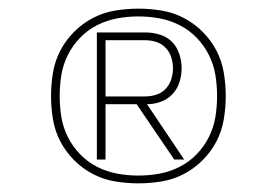

<svg xmlns="http://www.w3.org/2000/svg" viewBox="-20 -883 640 444"><path d="M204 -514V-808H316Q333 -808 349.5 -803Q366 -798 377.5 -786.5Q389 -775 394.5 -758.5Q400 -742 400 -725Q400 -709 395 -693Q390 -677 378.5 -665Q367 -653 351.5 -647.5Q336 -642 320 -642L406 -514H383L296 -642H224V-514ZM224 -660H316Q329 -660 341.5 -664Q354 -668 363 -677.5Q372 -687 376 -699.5Q380 -712 380 -725Q380 -738 376 -750.5Q372 -763 363 -772.5Q354 -782 341.5 -786Q329 -790 316 -790H224ZM300 -459Q273 -459 246 -463.5Q219 -468 195 -480.5Q171 -493 151.5 -512.5Q132 -532 119.5 -556Q107 -580 102.5 -607Q98 -634 98 -661Q98 -688 102.5 -715Q107 -742 119.5 -766Q132 -790 151.5 -809.5Q171 -829 195 -841.5Q219 -854 246 -858.5Q273 -863 300 -863Q327 -863 354 -858.5Q381 -854 405 -841.5Q429 -829 448.5 -809.5Q468 -790 480.5 -766Q493 -742 497.5 -715Q502 -688 502 -661Q502 -634 497.5 -607Q493 -580 480.5 -556Q468 -532 448.5 -512.5Q429 -493 405 -480.5Q381 -468 354 -463.5Q327 -459 300 -459ZM300 -477Q325 -477 349 -481.5Q373 -486 395 -497Q417 -508 434.5 -526Q452 -544 463 -566Q474 -588 478 -612Q482 -636 482 -661Q482 -686 478 -710Q474 -734 463 -756Q452 -778 434.5 -796Q417 -814 395 -825Q373 -836 349 -840.5Q325 -845 300 -845Q275 -845 251 -840.5Q227 -836 205 -825Q183 -814 165.5 -796Q148 -778 137 -756Q126 -734 122 -710Q118 -686 118 -661Q118 -636 122 -612Q126 -588 137 -566Q148 -544 165.5 -526Q183 -508 205 -497Q227 -486 251 -481.5Q275 -477 300 -477Z"/></svg>

Font: Iosevka Thin Extended
Style: Regular
Weight: 100
Width: 7
Monospace: yes
Designer: Belleve Invis
Foundry: Belleve Invis
Version: Version 32.5.0; ttfautohint (v1.8.4)